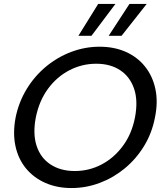

<svg xmlns="http://www.w3.org/2000/svg" viewBox="-20 -943 823 970"><path d="M341 7Q268 7 209 -19Q150 -45 111 -92.5Q72 -140 58 -205.5Q44 -271 59 -350Q75 -428 115 -493.5Q155 -559 213 -607Q271 -655 340.5 -681Q410 -707 483 -707Q557 -707 615.5 -681Q674 -655 712.5 -607Q751 -559 765 -493.5Q779 -428 763 -350Q748 -271 708 -205.5Q668 -140 610.5 -92.5Q553 -45 484 -19Q415 7 341 7ZM358 -79Q430 -79 493 -112Q556 -145 601 -206Q646 -267 662 -350Q678 -434 657.5 -494.5Q637 -555 587.5 -588Q538 -621 466 -621Q394 -621 330.5 -588Q267 -555 222.5 -494.5Q178 -434 161 -350Q145 -267 165 -206Q185 -145 235.5 -112Q286 -79 358 -79ZM563 -923 442 -762H376L476 -923ZM721 -923 594 -762H529L634 -923Z"/></svg>

Font: Albert Sans Medium
Style: Italic
Weight: 500
Italic angle: -11.25°
Designer: Andreas Rasmussen
Foundry: a.Foundry
Version: Version 1.025